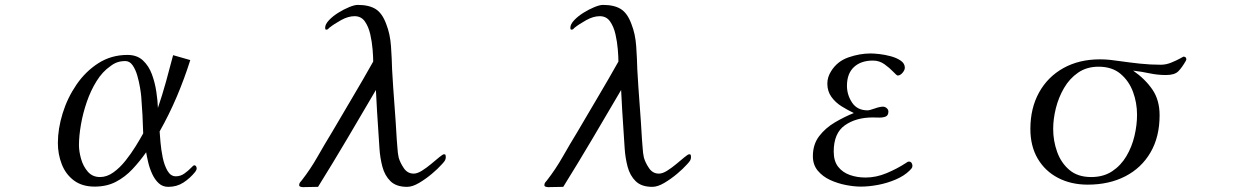

<svg xmlns="http://www.w3.org/2000/svg" viewBox="-20 -760 5040 783"><path d="M564 -216Q563 -254 561 -291.5Q559 -329 556 -366Q555 -379 551 -403Q547 -427 540 -451.5Q533 -476 521 -493.5Q509 -511 491 -511Q473 -511 458.5 -506Q444 -501 430 -490Q398 -468 374 -429.5Q350 -391 334 -344.5Q318 -298 310 -251.5Q302 -205 302 -168Q302 -143 310.5 -112.5Q319 -82 338 -60Q357 -38 388 -38Q416 -38 442.5 -57Q469 -76 492 -105Q515 -134 533.5 -164Q552 -194 564 -216ZM782 -73Q782 -67 776 -59Q755 -33 728 -15.5Q701 2 666 2Q643 2 627 -13Q611 -28 600.5 -51Q590 -74 584.5 -97.5Q579 -121 576 -139Q550 -102 520 -70Q490 -38 452.5 -18.5Q415 1 366 1Q315 1 281.5 -24Q248 -49 232 -90Q216 -131 216 -177Q216 -235 235.5 -298Q255 -361 292 -415Q329 -469 381.5 -502.5Q434 -536 500 -536Q539 -536 563 -513.5Q587 -491 599.5 -457Q612 -423 617.5 -386Q623 -349 624 -320Q642 -373 657 -427Q672 -481 686 -535L756 -515Q732 -439 701 -366Q670 -293 631 -224Q632 -209 634.5 -179.5Q637 -150 643.5 -118Q650 -86 663 -63.5Q676 -41 697 -41Q716 -41 731.5 -52Q747 -63 758 -74.5Q769 -86 772 -86Q777 -86 779.5 -82Q782 -78 782 -73Z M1798 -120Q1798 -110 1792.5 -102.5Q1787 -95 1780 -88Q1766 -72 1741 -51Q1716 -30 1689 -14Q1662 2 1640 2Q1596 2 1572.5 -21Q1549 -44 1539.5 -80Q1530 -116 1527.5 -154.5Q1525 -193 1523 -224Q1520 -266 1517.5 -308.5Q1515 -351 1513 -393Q1455 -294 1396.5 -195Q1338 -96 1277 2L1223 3Q1219 4 1209.5 2.5Q1200 1 1200 -5Q1200 -11 1203.5 -16Q1207 -21 1211 -25Q1246 -70 1275 -121Q1304 -172 1334 -221Q1376 -293 1418.5 -364.5Q1461 -436 1502 -509Q1502 -528 1499.5 -558.5Q1497 -589 1490 -620Q1483 -651 1468 -672.5Q1453 -694 1426 -694Q1400 -694 1371 -678Q1342 -662 1322 -646Q1317 -639 1311 -639Q1307 -639 1306.5 -642Q1306 -645 1306 -647Q1306 -661 1321.5 -677.5Q1337 -694 1359.5 -708Q1382 -722 1404 -731Q1426 -740 1439 -740Q1485 -740 1512 -723Q1539 -706 1555 -662Q1571 -622 1574.5 -571.5Q1578 -521 1579 -477Q1583 -406 1588.5 -334.5Q1594 -263 1598 -192Q1600 -173 1601 -154Q1602 -135 1606 -117Q1612 -96 1627 -74Q1642 -52 1667 -52Q1682 -52 1701 -64Q1720 -76 1738.5 -91.5Q1757 -107 1771.5 -119Q1786 -131 1791 -131Q1796 -131 1797 -127.5Q1798 -124 1798 -120Z M2798 -120Q2798 -110 2792.5 -102.5Q2787 -95 2780 -88Q2766 -72 2741 -51Q2716 -30 2689 -14Q2662 2 2640 2Q2596 2 2572.5 -21Q2549 -44 2539.5 -80Q2530 -116 2527.5 -154.5Q2525 -193 2523 -224Q2520 -266 2517.5 -308.5Q2515 -351 2513 -393Q2455 -294 2396.5 -195Q2338 -96 2277 2L2223 3Q2219 4 2209.5 2.5Q2200 1 2200 -5Q2200 -11 2203.5 -16Q2207 -21 2211 -25Q2246 -70 2275 -121Q2304 -172 2334 -221Q2376 -293 2418.5 -364.5Q2461 -436 2502 -509Q2502 -528 2499.5 -558.5Q2497 -589 2490 -620Q2483 -651 2468 -672.5Q2453 -694 2426 -694Q2400 -694 2371 -678Q2342 -662 2322 -646Q2317 -639 2311 -639Q2307 -639 2306.5 -642Q2306 -645 2306 -647Q2306 -661 2321.5 -677.5Q2337 -694 2359.5 -708Q2382 -722 2404 -731Q2426 -740 2439 -740Q2485 -740 2512 -723Q2539 -706 2555 -662Q2571 -622 2574.5 -571.5Q2578 -521 2579 -477Q2583 -406 2588.5 -334.5Q2594 -263 2598 -192Q2600 -173 2601 -154Q2602 -135 2606 -117Q2612 -96 2627 -74Q2642 -52 2667 -52Q2682 -52 2701 -64Q2720 -76 2738.5 -91.5Q2757 -107 2771.5 -119Q2786 -131 2791 -131Q2796 -131 2797 -127.5Q2798 -124 2798 -120Z M3701 -84Q3701 -78 3698 -74Q3695 -70 3690 -65Q3668 -43 3633 -28Q3598 -13 3560.5 -6Q3523 1 3491 1Q3463 1 3429.5 -5.5Q3396 -12 3365.5 -26Q3335 -40 3315 -64Q3295 -88 3295 -123Q3295 -171 3320.5 -204.5Q3346 -238 3385 -261Q3424 -284 3462 -299Q3437 -311 3412 -326.5Q3387 -342 3370.5 -365Q3354 -388 3354 -419Q3354 -433 3358 -445.5Q3362 -458 3369 -469Q3394 -510 3440 -526Q3486 -542 3531 -542Q3544 -542 3566.5 -539.5Q3589 -537 3613 -530.5Q3637 -524 3653.5 -512.5Q3670 -501 3670 -484Q3670 -474 3660.5 -463Q3651 -452 3641 -452Q3637 -452 3622.5 -467.5Q3608 -483 3587 -498Q3566 -513 3540 -513Q3491 -513 3462.5 -486.5Q3434 -460 3434 -410Q3434 -373 3455 -341.5Q3476 -310 3518 -310Q3526 -310 3547 -317.5Q3568 -325 3581 -325Q3589 -325 3596 -319Q3603 -313 3603 -305Q3603 -289 3591.5 -284.5Q3580 -280 3565 -280.5Q3550 -281 3539 -281Q3471 -281 3425.5 -249Q3380 -217 3380 -142Q3380 -103 3398 -80Q3416 -57 3445.5 -46.5Q3475 -36 3510 -36Q3553 -36 3596 -54Q3639 -72 3674 -95Q3677 -97 3680 -99Q3683 -101 3687 -101Q3694 -101 3697.5 -95.5Q3701 -90 3701 -84Z M4617 -292Q4617 -341 4600.5 -385.5Q4584 -430 4549.5 -459Q4515 -488 4460 -488Q4412 -488 4377 -464Q4342 -440 4319.5 -401.5Q4297 -363 4286 -319Q4275 -275 4275 -234Q4275 -186 4291 -141Q4307 -96 4341 -67Q4375 -38 4430 -38Q4480 -38 4515.5 -61.5Q4551 -85 4573.5 -123Q4596 -161 4606.5 -205.5Q4617 -250 4617 -292ZM4818 -518Q4818 -516 4816 -512Q4800 -484 4785 -469Q4770 -454 4735 -454Q4701 -454 4668 -461Q4635 -468 4601 -472Q4650 -438 4679.5 -395Q4709 -352 4709 -290Q4709 -202 4672 -138.5Q4635 -75 4569 -41Q4503 -7 4416 -7Q4348 -7 4295 -34.5Q4242 -62 4212 -113Q4182 -164 4182 -234Q4182 -319 4217.5 -383Q4253 -447 4317 -482.5Q4381 -518 4466 -518Q4486 -518 4506 -516Q4526 -514 4545 -511Q4587 -505 4629 -500.5Q4671 -496 4714 -496Q4735 -496 4756 -504.5Q4777 -513 4791.5 -521Q4806 -529 4806 -529Q4818 -529 4818 -518Z"/></svg>

Font: Kaisei Opti
Style: Regular
Weight: 400
Designer: Font-Kai, 金井和夫
Foundry: KAZUO KANAI
Version: Version 5.003